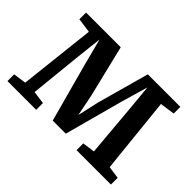

<svg xmlns="http://www.w3.org/2000/svg" viewBox="-105 -785 1018 1018"><g transform="rotate(45 404.0 -276.0)"><path d="M16 0V-50.5L88.5 -60.5L136.5 -490L54 -501.5V-551.5H314L385 -259L409 -138.5L436 -259L517 -551.5H761V-501.5L677.5 -489.5L722 -60.5L792 -50.5V0H534V-50.5L604 -60.5L579 -347.5L564.5 -501L520.5 -349L432 -21.5H334L244.5 -350.5L205.5 -501L188.5 -349.5L159 -60.5L231.5 -50.5V0Z"/></g></svg>

Font: Merriweather 28pt SemiBold
Style: Regular
Weight: 600
Version: Version 2.100